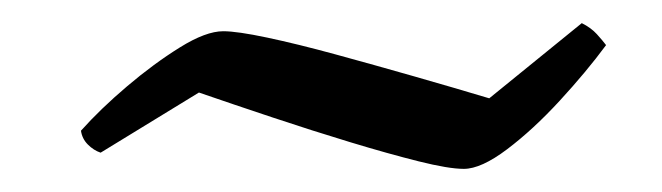

<svg xmlns="http://www.w3.org/2000/svg" viewBox="-20 -399 572 166"><path d="M381 -253Q368 -253 342 -259.5Q316 -266 283 -276Q250 -286 215.5 -297.5Q181 -309 152 -319L67 -267Q61 -269 56 -274Q51 -279 50 -286Q67 -305 90 -324.5Q113 -344 135.5 -358Q158 -372 173 -372Q185 -372 211 -366.5Q237 -361 270 -352Q303 -343 338 -333Q373 -323 403 -314L483 -379Q491 -375 496 -369.5Q501 -364 504 -360Q487 -337 464 -312Q441 -287 418.5 -270Q396 -253 381 -253Z"/></svg>

Font: Texturina 72pt 72pt Regular
Style: Italic
Weight: 400
Italic angle: -11°
Designer: Guillermo Torres Carreño
Foundry: Omnibus-Type
Version: Version 1.002; ttfautohint (v1.8.3)